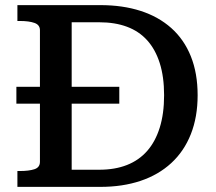

<svg xmlns="http://www.w3.org/2000/svg" viewBox="-20 -730 843 750"><path d="M44 -391H446V-325H44ZM48 -648V-710H372Q459 -710 529 -687.5Q599 -665 649 -620.5Q699 -576 725.5 -510Q752 -444 752 -358Q752 -273 725.5 -206Q699 -139 649 -93Q599 -47 529 -23.5Q459 0 372 0H48V-62H59Q93 -62 114.5 -69Q136 -76 136 -98V-612Q136 -633 114.5 -640.5Q93 -648 59 -648ZM368 -643H260V-67H368Q429 -67 476 -85.5Q523 -104 555 -140.5Q587 -177 604 -231.5Q621 -286 621 -358Q621 -430 604 -483.5Q587 -537 555 -572.5Q523 -608 476 -625.5Q429 -643 368 -643Z"/></svg>

Font: Roboto Serif Medium
Style: Regular
Weight: 500
Designer: Greg Gazdowicz
Foundry: Commercial Type
Version: Version 1.008